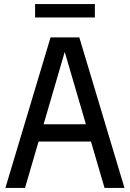

<svg xmlns="http://www.w3.org/2000/svg" viewBox="-20 -924 638 944"><path d="M6.5 0 228.5 -740H370L592 0H494L291 -693.5H305.5L103 0ZM123 -228 143 -313H455L475 -228ZM152.5 -838V-904H446.5V-838Z"/></svg>

Font: Encode Sans SC Condensed Medium
Style: Regular
Weight: 500
Width: 3
Designer: Multiple Designers
Foundry: Impallari Type
Version: Version 3.002